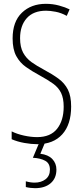

<svg xmlns="http://www.w3.org/2000/svg" viewBox="-20 -744 434 1004"><path d="M352 -187Q352 -93 305.5 -41.5Q259 10 175 10Q144 10 107.5 3.5Q71 -3 41 -16V-57Q69 -43 105.5 -35Q142 -27 174 -27Q244 -27 278.5 -70.5Q313 -114 313 -186Q313 -230 299.5 -258Q286 -286 258.5 -306Q231 -326 187 -350Q148 -371 116 -393.5Q84 -416 65 -451Q46 -486 46 -543Q46 -631 94.5 -677.5Q143 -724 220 -724Q256 -724 289 -715Q322 -706 344 -695L329 -661Q300 -677 271 -682.5Q242 -688 221 -688Q155 -688 120 -649Q85 -610 85 -544Q85 -498 101 -468.5Q117 -439 145 -419Q173 -399 209 -380Q254 -356 286 -332.5Q318 -309 335 -275.5Q352 -242 352 -187ZM275 143Q275 188 245 214Q215 240 163 240Q153 240 139.5 238.5Q126 237 115 234V204Q139 211 161 211Q195 211 218 193.5Q241 176 241 143Q241 110 216 96.5Q191 83 152 81L186 0H216L191 60Q232 65 253.5 87.5Q275 110 275 143Z"/></svg>

Font: Noto Sans Gurmukhi ExtraCondensed ExtraLight
Style: Regular
Weight: 200
Width: 2
Designer: Jelle Bosma - Monotype Design Team
Foundry: Monotype Imaging Inc.
Version: Version 2.004; ttfautohint (v1.8.4.7-5d5b)